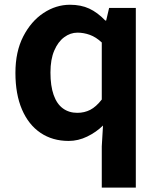

<svg xmlns="http://www.w3.org/2000/svg" viewBox="-20 -594 684 828"><path d="M418.9 214.9V37.3L424.2 -52.7Q395 -24 356.1 -5.1Q317.2 13.8 276.2 13.8Q206.3 13.8 154.6 -21.2Q102.9 -56.2 74.7 -122Q46.5 -187.8 46.5 -279.9Q46.5 -371.2 80.2 -436.8Q113.9 -502.4 167.7 -538Q221.6 -573.5 281.7 -573.5Q329 -573.5 364.7 -557Q400.4 -540.5 434.3 -505.3H437.8L450.6 -559.8H565.7V214.9ZM313.5 -107.4Q343.9 -107.4 369.3 -120.4Q394.6 -133.5 418.9 -164.8V-410.8Q393.8 -434.2 367.4 -443.7Q341 -453.2 314.1 -453.2Q283.2 -453.2 256.7 -433.4Q230.1 -413.7 213.9 -375.7Q197.6 -337.8 197.6 -281.5Q197.6 -223.5 211.3 -184.6Q225 -145.7 251.2 -126.6Q277.4 -107.4 313.5 -107.4Z"/></svg>

Font: Noto Sans SC Thin
Style: Regular
Weight: 100
Designer: Ryoko NISHIZUKA 西塚涼子 (kana, bopomofo & ideographs); Paul D. Hunt (Latin, Greek & Cyrillic); Sandoll Communications 산돌커뮤니
Foundry: Adobe
Version: Version 2.004-H2;hotconv 1.0.118;makeotfexe 2.5.65603